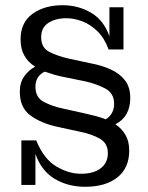

<svg xmlns="http://www.w3.org/2000/svg" viewBox="-20 -710 569 737"><path d="M62 0V-171H119Q148 -100 195.5 -71.5Q243 -43 291 -43Q339 -43 366.5 -64Q394 -85 394 -122Q394 -160 363.5 -177.5Q333 -195 289 -204L201 -223Q137 -237 96.5 -267Q56 -297 56 -358Q56 -393 73 -417Q90 -441 115 -454Q88 -471 73.5 -496.5Q59 -522 59 -559Q59 -624 105 -657Q151 -690 220 -690Q280 -690 329 -661.5Q378 -633 400 -571V-682H454V-520H397Q381 -564 353.5 -590.5Q326 -617 295 -628.5Q264 -640 235 -640Q193 -640 165.5 -622Q138 -604 138 -567Q138 -527 169 -511Q200 -495 244 -485L328 -467Q371 -459 405 -443.5Q439 -428 459.5 -402Q480 -376 480 -334Q480 -262 423 -233Q448 -216 462 -191.5Q476 -167 476 -132Q476 -65 430.5 -29Q385 7 307 7Q241 7 190 -23.5Q139 -54 116 -119V0ZM304 -275Q327 -270 347.5 -264.5Q368 -259 386 -252Q418 -272 418 -312Q418 -352 384.5 -370Q351 -388 306 -398L227 -414Q206 -418 187.5 -423.5Q169 -429 152 -435Q116 -418 116 -377Q116 -336 148 -319Q180 -302 223 -293Z"/></svg>

Font: Montagu Slab 144pt
Style: Regular
Weight: 400
Designer: Florian Karsten
Foundry: Florian Karsten
Version: Version 1.000; ttfautohint (v1.8.3)